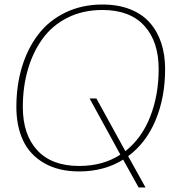

<svg xmlns="http://www.w3.org/2000/svg" viewBox="-20 -742 762 842"><path d="M618.2 80.1H587.9L520 -42Q437 9.8 327.1 9.8Q236.3 9.8 173.3 -26.9Q110.4 -63.5 81.1 -126.2Q51.8 -189 51.8 -272.9Q51.8 -367.2 76.4 -448.5Q101.1 -529.8 147.7 -590.8Q194.3 -651.9 266.8 -687Q339.4 -722.2 429.2 -722.2Q498 -722.2 551 -701.2Q604 -680.2 637.2 -642.3Q670.4 -604.5 687.3 -553Q704.1 -501.5 704.1 -439Q704.1 -315.4 662.6 -215.6Q621.1 -115.7 542 -57.1ZM327.1 -14.2Q432.1 -14.2 507.8 -64L373 -310.1H402.8L529.8 -79.1Q601.6 -135.7 638.7 -230.2Q675.8 -324.7 675.8 -439Q675.8 -560.5 612.5 -629.4Q549.3 -698.2 429.2 -698.2Q343.3 -698.2 275.6 -664.1Q208 -629.9 165.8 -570.8Q123.5 -511.7 101.8 -435.8Q80.1 -359.9 80.1 -272.9Q80.1 -151.4 143.6 -82.8Q207 -14.2 327.1 -14.2Z"/></svg>

Font: Creato Display Thin
Style: Italic
Weight: 265
Italic angle: -10°
Version: Version 1.000